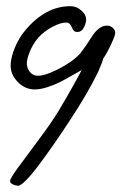

<svg xmlns="http://www.w3.org/2000/svg" viewBox="-20 -579 388 614"><path d="M348.1 -470.2Q345.7 -458.5 332.3 -430.9Q318.8 -403.3 310.1 -392.1Q307.1 -379.4 293.9 -349.1Q259.3 -278.3 202.1 -191.9Q175.8 -151.9 154.8 -121.6Q133.8 -91.3 108.2 -56.6Q82.5 -22 64 -3.2Q45.4 15.6 37.1 15.1Q28.8 14.2 20.5 10.3Q12.2 6.3 12.2 0Q12.2 -8.3 37.8 -43.2Q63.5 -78.1 103.5 -131.8Q143.6 -185.5 166 -222.2Q211.9 -298.8 241.2 -355Q234.4 -351.6 210.2 -337.6Q186 -323.7 170.7 -315.9Q155.3 -308.1 132.3 -300.5Q109.4 -293 90.8 -293Q59.6 -293 35.9 -317.9Q12.2 -342.8 14.2 -374Q15.6 -398.9 28.3 -428.5Q41 -458 59.1 -480Q125.5 -560.5 207 -559.1Q225.6 -559.1 241.9 -543.9Q258.3 -528.8 254.9 -509.8Q251.5 -494.1 243.9 -484.6Q236.3 -475.1 223.1 -477.1Q215.3 -478 209.5 -491.9Q203.6 -505.9 194.8 -506.8Q177.2 -508.3 149.4 -494.1Q121.6 -480 102.1 -458Q85.9 -439.5 75.4 -414.1Q64.9 -388.7 65.9 -374Q66.9 -359.9 75.4 -349.1Q84 -338.4 97.2 -336.9Q119.1 -334.5 164.8 -357.2Q210.4 -379.9 236.8 -408.2Q254.4 -431.2 273.9 -461.9Q294.9 -495.6 320.8 -497.1Q332 -498 341.1 -489.5Q350.1 -481 348.1 -470.2Z"/></svg>

Font: Gogol
Style: Regular
Weight: 400
Italic angle: -48°
Designer: Gennady Fridman
Foundry: ParaType Ltd
Version: Version 1.001